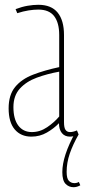

<svg xmlns="http://www.w3.org/2000/svg" viewBox="-20 -560 355 801"><path d="M16 -108Q16 -164 43 -197Q70 -230 118 -248.5Q166 -267 227 -280V-414Q227 -465 206 -492.5Q185 -520 140 -520Q121 -520 99 -516.5Q77 -513 52 -505L45 -522Q72 -532 95.5 -536Q119 -540 140 -540Q194 -540 220.5 -507.5Q247 -475 247 -414V-50Q247 -27 253.5 -18Q260 -9 272 -9Q285 -9 301 -16L308 1Q297 6 288 8Q279 10 272 10Q250 10 238 -5Q226 -20 226 -46Q205 -24 175.5 -7Q146 10 111 10Q67 10 41.5 -20Q16 -50 16 -108ZM36 -113Q36 -63 56.5 -36Q77 -9 113 -9Q147 -9 177 -29.5Q207 -50 227 -74V-261Q177 -252 133.5 -236Q90 -220 63 -190.5Q36 -161 36 -113ZM287 221Q267 221 253.5 207Q240 193 240 158Q240 91 294 -7L308 1Q284 43 271 81Q258 119 258 157Q258 185 267.5 194.5Q277 204 290 204Q301 204 309 199L315 213Q301 221 287 221Z"/></svg>

Font: Georama Condensed Thin
Style: Regular
Weight: 100
Width: 3
Designer: Jean-Baptiste Levee
Foundry: Production Type
Version: Version 1.000